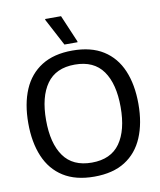

<svg xmlns="http://www.w3.org/2000/svg" viewBox="-93 -924 844 1010"><g transform="rotate(-10 329.0 -419.0)"><path d="M329.2 11.7Q230 11.7 164.6 -29.6Q99.2 -70.8 67.1 -146.7Q35 -222.5 35 -325Q35 -428.3 67.1 -503.8Q99.2 -579.2 164.6 -620.4Q230 -661.7 329.2 -661.7Q429.2 -661.7 494.2 -620.4Q559.2 -579.2 591.2 -503.8Q623.3 -428.3 623.3 -325Q623.3 -222.5 591.2 -146.7Q559.2 -70.8 494.2 -29.6Q429.2 11.7 329.2 11.7ZM329.2 -63.3Q430.8 -63.3 479.6 -132.1Q528.3 -200.8 528.3 -325Q528.3 -449.2 479.6 -517.9Q430.8 -586.7 329.2 -586.7Q227.5 -586.7 178.8 -517.9Q130 -449.2 130 -325Q130 -200.8 178.8 -132.1Q227.5 -63.3 329.2 -63.3ZM294.2 -700 217.5 -845V-850H302.5L364.2 -705V-700Z"/></g></svg>

Font: Familjen Grotesk GF
Style: Regular
Weight: 400
Designer: Anders Wikstroem, Jonas Baeckman, Matilda Gysing, Kristian Moeller
Foundry: Familjen STHLM AB
Version: Version 2.000; Beta; Release 4; Build 6